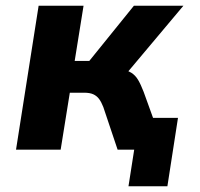

<svg xmlns="http://www.w3.org/2000/svg" viewBox="-20 -523 700 671"><path d="M429 128 449 0H408L426 -111H602L565 128ZM36 0 115 -503H272L241 -310H292L448 -503H621L406 -247L397 -282Q424 -278 438.5 -269Q453 -260 462.5 -244Q472 -228 482 -202L555 0H391L341 -149Q334 -167 326 -177.5Q318 -188 306 -193.5Q294 -199 274 -199H224L192 0Z"/></svg>

Font: Nunito Sans 7pt SemiCondensed ExtraBold
Style: Italic
Weight: 800
Width: 4
Italic angle: -9°
Designer: Vernon Adams
Foundry: Vernon Adams
Version: Version 3.101;gftools[0.9.27]